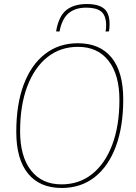

<svg xmlns="http://www.w3.org/2000/svg" viewBox="-20 -925 674 955"><path d="M287 10Q178 10 119.5 -61.5Q61 -133 61 -269Q61 -406 98 -504.5Q135 -603 204 -656.5Q273 -710 367 -710Q477 -710 535 -638.5Q593 -567 593 -431Q593 -295 556 -196Q519 -97 450.5 -43.5Q382 10 287 10ZM286 -8Q374 -8 438.5 -59.5Q503 -111 538.5 -205.5Q574 -300 574 -428Q574 -553 520 -622.5Q466 -692 368 -692Q280 -692 215.5 -640.5Q151 -589 115.5 -495Q80 -401 80 -272Q80 -147 134 -77.5Q188 -8 286 -8ZM412 -905Q469 -905 497 -882.5Q525 -860 525 -805Q525 -784 522 -769L505 -768Q507 -777 507.5 -785.5Q508 -794 508 -804Q506 -851 481.5 -869Q457 -887 409 -887Q354 -887 321 -859Q288 -831 276 -768L259 -769Q272 -845 310 -875Q348 -905 412 -905Z"/></svg>

Font: Georama Thin
Style: Italic
Weight: 100
Italic angle: -9°
Designer: Jean-Baptiste Levee
Foundry: Production Type
Version: Version 1.000